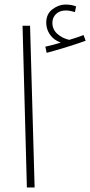

<svg xmlns="http://www.w3.org/2000/svg" viewBox="-20 -823 396 843"><path d="M98 0 79 -710H112L132 0ZM185 -591 179 -618Q202 -623 216 -627Q230 -631 247 -636Q216 -647 199.5 -671Q183 -695 183 -723Q183 -762 210.5 -782.5Q238 -803 267 -803Q294 -803 314 -795L309 -770Q299 -773 289 -775Q279 -777 269 -777Q242 -777 226 -761.5Q210 -746 210 -723Q210 -694 231.5 -674.5Q253 -655 284 -648Q318 -658 347 -669L356 -644Q320 -631 273 -616.5Q226 -602 185 -591Z"/></svg>

Font: Noto Sans Arabic UI XCn XLt
Style: Regular
Weight: 200
Width: 2
Designer: Monotype Design Team, Nadine Chahine and Nizar Qandah
Foundry: Monotype Imaging Inc.
Version: Version 2.010; ttfautohint (v1.8.4.7-5d5b)